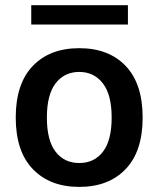

<svg xmlns="http://www.w3.org/2000/svg" viewBox="-20 -713 608 738"><path d="M284.7 -527.8Q397.9 -527.8 463.1 -459.5Q528.3 -391.1 528.3 -261.2Q528.3 -131.3 462.9 -63Q397.5 5.4 284.7 5.4Q171.9 5.4 106.2 -63Q40.5 -131.3 40.5 -261.2Q40.5 -391.1 106 -459.5Q171.4 -527.8 284.7 -527.8ZM284.7 -436.5Q227.5 -436.5 193.8 -392.8Q160.2 -349.1 160.2 -261.2Q160.2 -173.3 193.6 -129.9Q227.1 -86.4 284.7 -86.4Q342.3 -86.4 375.7 -129.9Q409.2 -173.3 409.2 -261.2Q409.2 -349.1 375.2 -392.8Q341.3 -436.5 284.7 -436.5ZM471.7 -692.9V-618.7H100.1V-692.9Z"/></svg>

Font: Estedad-FD SemiBold
Style: Regular
Weight: 600
Designer: Amin Abedi
Version: Version 7.3